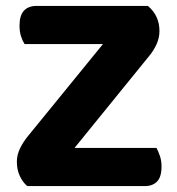

<svg xmlns="http://www.w3.org/2000/svg" viewBox="-20 -629 599 649"><path d="M328 -480H63Q56 -491 51 -506.5Q46 -522 46 -542Q46 -577 61 -593Q76 -609 103 -609H480Q519 -576 519 -524Q519 -501 509 -479Q499 -457 482 -437L232 -129H509Q515 -118 520.5 -102Q526 -86 526 -66Q526 -31 511 -15.5Q496 0 470 0H72Q57 -13 47 -34Q37 -55 37 -83Q37 -106 48.5 -129Q60 -152 77 -172Z"/></svg>

Font: Baloo Bhai 2
Style: Bold
Weight: 700
Designer: Supriya Tembe, Noopur Datye and Ek Type
Foundry: Ek Type
Version: Version 1.640;PS 1.000;hotconv 16.6.51;makeotf.lib2.5.65220;